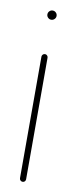

<svg xmlns="http://www.w3.org/2000/svg" viewBox="-67 -546 226 572"><g transform="rotate(10 45.5 -260.0)"><path d="M59.3 -504.4Q59.3 -498.9 55.2 -494.8Q51.1 -490.7 45.2 -490.7Q39.6 -490.7 35.6 -494.8Q31.5 -498.9 31.5 -504.4Q31.5 -510.4 35.6 -514.4Q39.6 -518.5 45.2 -518.5Q51.1 -518.5 55.2 -514.4Q59.3 -510.4 59.3 -504.4ZM45.2 -386.7Q48.9 -386.7 51.7 -383.9Q54.4 -381.1 54.4 -377.4V-9.6Q54.4 -5.9 51.9 -3.1Q49.3 -0.4 45.2 -0.4Q41.5 -0.4 38.7 -3.1Q35.9 -5.9 35.9 -9.6V-377.4Q35.9 -381.1 38.7 -383.9Q41.5 -386.7 45.2 -386.7Z"/></g></svg>

Font: 26F Galaxy Hebrew Hairline
Style: Regular
Weight: 50
Designer: C₂₉H₂₅N₃O₅
Version: Version 1.000